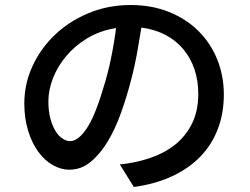

<svg xmlns="http://www.w3.org/2000/svg" viewBox="-20 -714 996 766"><path d="M260 -151Q291 -151 324.5 -199.5Q358 -248 391 -359Q409 -415 422 -477Q435 -539 443 -602Q379 -592 328.5 -561.5Q278 -531 243.5 -489.5Q209 -448 191 -401Q173 -354 173 -310Q173 -269 181.5 -239Q190 -209 202.5 -189.5Q215 -170 230.5 -160.5Q246 -151 260 -151ZM458 -58Q519 -64 575.5 -82.5Q632 -101 675.5 -134.5Q719 -168 745 -219Q771 -270 771 -340Q771 -392 756 -437Q741 -482 712 -517Q683 -552 640.5 -574.5Q598 -597 544 -604Q538 -566 528 -509Q518 -452 501.5 -389Q485 -326 462.5 -263Q440 -200 410 -150Q380 -100 342 -68.5Q304 -37 257 -37Q222 -37 189.5 -56Q157 -75 132 -109.5Q107 -144 92 -193Q77 -242 77 -301Q77 -380 110 -451Q143 -522 200 -576Q257 -630 334.5 -662Q412 -694 501 -694Q586 -694 655 -666Q724 -638 772.5 -589.5Q821 -541 847 -476Q873 -411 873 -337Q873 -263 849.5 -200.5Q826 -138 780.5 -90.5Q735 -43 668 -11.5Q601 20 514 32Z"/></svg>

Font: Kinto Sans Med
Style: Regular
Weight: 500
Designer: Authors: Ryoko NISHIZUKA  (kana & ideographs); Paul D. Hunt (Latin, Greek & Cyrillic); Wenlong ZHANG  (bopomofo); Sandol
Foundry: Adobe Systems Incorporated, ookami Inc.
Version: Version 0.001